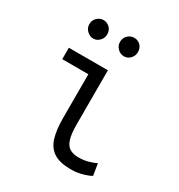

<svg xmlns="http://www.w3.org/2000/svg" viewBox="-175 -846 910 975"><g transform="rotate(30 280.0 -358.0)"><path d="M382 12Q318 12 282.5 -11Q247 -34 233 -79.5Q219 -125 219 -195V-451H66V-518H295V-200Q295 -143 305.5 -112.5Q316 -82 336.5 -71Q357 -60 385 -60Q421 -60 448.5 -69Q476 -78 487 -84L498 -16Q496 -14 479.5 -7Q463 0 437.5 6Q412 12 382 12ZM329 -620Q308 -620 292 -636Q276 -652 276 -674Q276 -698 292 -713Q308 -728 329 -728Q351 -728 366 -713Q381 -698 381 -674Q381 -652 366 -636Q351 -620 329 -620ZM149 -620Q129 -620 112.5 -636Q96 -652 96 -674Q96 -698 112.5 -713Q129 -728 149 -728Q170 -728 185.5 -713Q201 -698 201 -674Q201 -652 185.5 -636Q170 -620 149 -620Z"/></g></svg>

Font: Ubuntu Sans Mono
Style: Regular
Weight: 400
Monospace: yes
Designer: Dalton Maag Ltd
Foundry: Dalton Maag Ltd
Version: Version 1.006